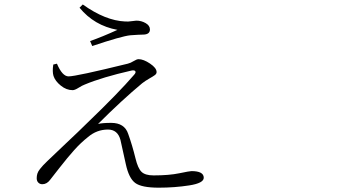

<svg xmlns="http://www.w3.org/2000/svg" viewBox="-20 -825 1540 871"><path d="M221.7 -532.2 238.3 -536.1Q262.7 -478.5 291 -478.5Q325.2 -478.5 559.6 -536.1Q572.3 -539.1 586.4 -547.9Q600.6 -556.6 608.4 -556.6Q630.9 -556.6 660.6 -536.6Q690.4 -516.6 690.4 -498Q690.4 -490.2 682.6 -484.4Q674.8 -478.5 656.7 -468.3Q638.7 -458 625 -447.3Q533.2 -371.1 424.8 -262.7Q444.3 -267.6 484.4 -267.6Q544.9 -267.6 561.5 -217.8Q580.1 -166 594.7 -106.4Q605.5 -61.5 622.1 -45.4Q638.7 -29.3 676.8 -29.3Q747.1 -29.3 793.9 -39.1Q840.8 -48.8 848.6 -48.8Q904.3 -48.8 904.3 -18.6Q904.3 5.9 838.4 16.1Q772.5 26.4 700.2 26.4Q622.1 26.4 593.3 4.9Q564.5 -16.6 550.8 -80.1Q529.3 -179.7 526.4 -190.4Q513.7 -237.3 469.7 -237.3Q418.9 -237.3 378.9 -203.1Q346.7 -177.7 316.9 -144.5Q287.1 -111.3 249 -62.5Q210.9 -13.7 207 -8.8Q192.4 10.7 171.9 10.7Q161.1 10.7 153.8 3.4Q146.5 -3.9 146.5 -16.6Q146.5 -27.3 149.4 -37.1Q152.3 -46.9 161.6 -58.6Q170.9 -70.3 175.3 -74.7Q179.7 -79.1 194.3 -93.8Q212.9 -112.3 277.8 -173.3Q342.8 -234.4 371.1 -262.7Q517.6 -403.3 588.9 -486.3Q597.7 -496.1 593.8 -502Q589.8 -507.8 576.2 -504.9Q443.4 -474.6 364.3 -441.4Q353.5 -437.5 336.4 -426.8Q319.3 -416 309.6 -416Q281.2 -416 255.9 -436.5Q230.5 -457 222.7 -480.5Q216.8 -500 221.7 -532.2ZM512.7 -689.5Q407.2 -709 340.8 -790L355.5 -804.7Q458 -731.4 547.9 -727.5Q562.5 -726.6 577.6 -729Q592.8 -731.4 598.6 -731.4Q621.1 -731.4 640.6 -720.2Q660.2 -709 660.2 -691.4Q660.2 -668 627.9 -668Q613.3 -668 571.3 -665Q532.2 -661.1 398.4 -616.2L388.7 -638.7Q444.3 -658.2 512.7 -689.5Z"/></svg>

Font: Bpmf Zihi Serif Light
Style: Light
Weight: 300
Foundry: But Ko
Version: Version 1.320